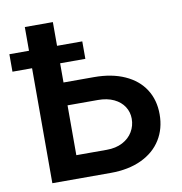

<svg xmlns="http://www.w3.org/2000/svg" viewBox="-103 -781 810 856"><g transform="rotate(-10 302.5 -353.5)"><path d="M589.8 -219.7Q589.8 -154.8 558.8 -105Q527.8 -55.2 469 -27.6Q410.2 0 330.1 0H65.4V-520.5H-23.4V-599.6H65.4V-707H192.4V-599.6H306.6V-520.5H192.4V-433.6H330.1Q410.6 -433.6 469.2 -407.2Q527.8 -380.9 558.8 -332.8Q589.8 -284.7 589.8 -219.7ZM330.1 -104.5Q371.6 -104.5 401.9 -120.4Q432.1 -136.2 448 -163.1Q463.9 -189.9 463.9 -221.7Q463.9 -252 448 -276.6Q432.1 -301.3 401.9 -315.7Q371.6 -330.1 330.1 -330.1H192.4V-104.5Z"/></g></svg>

Font: Pretendard GOV SemiBold
Style: Regular
Weight: 600
Designer: Base glyphs from Inter by Rasmus Andersson; Hangeul glyphs from Noto Sans CJK(Source Han Sans) by Jang Soo-young and Kan
Foundry: Kil Hyung-jin
Version: Version 1.309